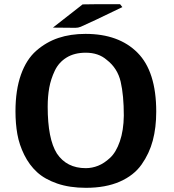

<svg xmlns="http://www.w3.org/2000/svg" viewBox="-20 -877 833 918"><path d="M233 -745 375 -856 447 -857H554L565 -843L440 -783Q378 -754 366 -749Q354 -744 341 -744Q323 -744 287 -744.5Q251 -745 233 -745ZM54 -345Q54 -446 80 -519.5Q106 -593 153.5 -634.5Q201 -676 259 -695.5Q317 -715 389 -715Q548 -715 637.5 -625Q727 -535 727 -343Q727 -267 710.5 -205Q694 -143 657 -90.5Q620 -38 552.5 -8.5Q485 21 391 21Q313 21 253.5 0.5Q194 -20 157 -54Q120 -88 96 -136.5Q72 -185 63 -235.5Q54 -286 54 -345ZM208 -367Q208 -213 252 -143Q299 -73 390 -73Q420 -73 449 -84.5Q478 -96 506.5 -122.5Q535 -149 553 -201Q571 -253 572 -324Q572 -421 557 -486Q542 -551 490 -591Q451 -625 390 -625Q336 -625 298.5 -602Q261 -579 242 -539Q223 -499 215.5 -457.5Q208 -416 208 -367Z"/></svg>

Font: Coval
Style: Heavy
Weight: 900
Foundry: Context Ltd
Version: Version 001.000